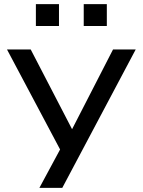

<svg xmlns="http://www.w3.org/2000/svg" viewBox="-20 -731 692 931"><path d="M171 180 289 -39V27L14 -491H129L338 -88H321L528 -491H638L282 180ZM386 -605V-711H498V-605ZM154 -605V-711H266V-605Z"/></svg>

Font: Nunito Sans 10pt Expanded Medium
Style: Regular
Weight: 500
Width: 7
Designer: Vernon Adams
Foundry: Vernon Adams
Version: Version 3.101;gftools[0.9.27]